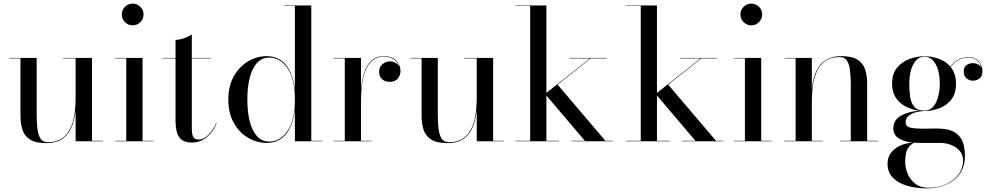

<svg xmlns="http://www.w3.org/2000/svg" viewBox="-20 -780 5471 1060"><path d="M488 -2.5H548V0H397.5V-171Q393 -127.5 378.2 -86Q363.5 -44.5 329.5 -17.2Q295.5 10 234.5 10Q176 10 145.5 -9.8Q115 -29.5 104 -63.5Q93 -97.5 93 -141V-457.5H32V-460H182.5V-152Q182.5 -110 186 -74.2Q189.5 -38.5 202.5 -16.8Q215.5 5 243.5 5Q296.5 5 327.5 -19.8Q358.5 -44.5 373.5 -82.5Q388.5 -120.5 393 -162Q397.5 -203.5 397.5 -237V-457.5H327.5V-460H488Z M652.5 -700Q652.5 -725 670 -742.5Q687.5 -760 712.5 -760Q737 -760 754.8 -742.5Q772.5 -725 772.5 -700Q772.5 -675.5 754.8 -657.8Q737 -640 712.5 -640Q687.5 -640 670 -657.8Q652.5 -675.5 652.5 -700ZM616.5 -2.5H677V-457.5H616.5V-460H767V-2.5H827V0H616.5Z M1176.5 -101.5Q1158.5 -53.5 1122.2 -23.2Q1086 7 1040 7Q999 7 979.8 -11Q960.5 -29 954.8 -56.2Q949 -83.5 949 -111V-457.5H876V-460H949V-560Q971.5 -560 997.8 -569.5Q1024 -579 1039 -590V-460H1146V-457.5H1039V-72.5Q1039 -35 1047.8 -22.2Q1056.5 -9.5 1077 -9.5Q1105.5 -9.5 1132.2 -37.5Q1159 -65.5 1174 -101.5Z M1759 -2.5V0H1608V-178Q1599 -88.5 1559 -39.8Q1519 9 1452.5 9Q1398 9 1349.5 -19.5Q1301 -48 1270.8 -101.5Q1240.5 -155 1240.5 -230Q1240.5 -305 1270.8 -358.8Q1301 -412.5 1349.5 -441.2Q1398 -470 1452.5 -470Q1519 -470 1559 -420.8Q1599 -371.5 1608 -282V-747.5H1548V-750H1698.5V-2.5ZM1608 -230Q1608 -345 1567 -403.5Q1526 -462 1467.5 -462Q1425.5 -462 1398.5 -432Q1371.5 -402 1358.5 -349.5Q1345.5 -297 1345.5 -230Q1345.5 -163 1358.5 -110.8Q1371.5 -58.5 1398.5 -28.5Q1425.5 1.5 1467.5 1.5Q1526 1.5 1567 -56.8Q1608 -115 1608 -230Z M1822.5 -2.5H1883.5V-457.5H1822.5V-460H1973V-285Q1977 -335 1990.2 -377.2Q2003.5 -419.5 2030 -444.8Q2056.5 -470 2100.5 -470Q2142.5 -470 2166.8 -445.8Q2191 -421.5 2191 -389Q2191 -363.5 2175.8 -345.8Q2160.5 -328 2133 -328Q2104.5 -328 2088.8 -343.5Q2073 -359 2073 -381.5Q2073 -411 2092 -426Q2111 -441 2132.5 -441Q2150.5 -441 2164.2 -432.8Q2178 -424.5 2185 -411Q2177.5 -435 2155.5 -451.2Q2133.5 -467.5 2100.5 -467.5Q2061.5 -467.5 2036.5 -446.5Q2011.5 -425.5 1997.5 -390.2Q1983.5 -355 1978.2 -311.5Q1973 -268 1973 -222.5V-2.5H2033V0H1822.5Z M2702.5 -2.5H2762.5V0H2612V-171Q2607.5 -127.5 2592.8 -86Q2578 -44.5 2544 -17.2Q2510 10 2449 10Q2390.5 10 2360 -9.8Q2329.5 -29.5 2318.5 -63.5Q2307.5 -97.5 2307.5 -141V-457.5H2246.5V-460H2397V-152Q2397 -110 2400.5 -74.2Q2404 -38.5 2417 -16.8Q2430 5 2458 5Q2511 5 2542 -19.8Q2573 -44.5 2588 -82.5Q2603 -120.5 2607.5 -162Q2612 -203.5 2612 -237V-457.5H2542V-460H2702.5Z M2826 -2.5H2907V-747.5H2826V-750H2996.5V-267L3237.5 -457.5H3125V-460H3328.5V-457.5H3241L3058.5 -312.5L3322.5 -2.5H3363V0H3135.5V-2.5H3209L2996.5 -252.5V-2.5H3066.5V0H2826Z M3436.5 -2.5H3517.5V-747.5H3436.5V-750H3607V-267L3848 -457.5H3735.5V-460H3939V-457.5H3851.5L3669 -312.5L3933 -2.5H3973.5V0H3746V-2.5H3819.5L3607 -252.5V-2.5H3677V0H3436.5Z M4068 -700Q4068 -725 4085.5 -742.5Q4103 -760 4128 -760Q4152.5 -760 4170.2 -742.5Q4188 -725 4188 -700Q4188 -675.5 4170.2 -657.8Q4152.5 -640 4128 -640Q4103 -640 4085.5 -657.8Q4068 -675.5 4068 -700ZM4032 -2.5H4092.5V-457.5H4032V-460H4182.5V-2.5H4242.5V0H4032Z M4311.5 -2.5H4372.5V-457.5H4311.5V-460H4462V-284Q4464.5 -317 4473.2 -350Q4482 -383 4499.8 -410Q4517.5 -437 4548 -453.5Q4578.5 -470 4625 -470Q4683.5 -470 4714.2 -450.5Q4745 -431 4756.2 -396.8Q4767.5 -362.5 4767.5 -319V-2.5H4827.5V0H4617V-2.5H4677V-308Q4677 -350 4673.5 -385.8Q4670 -421.5 4657.2 -443.2Q4644.5 -465 4616.5 -465Q4563 -465 4532 -440.2Q4501 -415.5 4486 -377.5Q4471 -339.5 4466.5 -298Q4462 -256.5 4462 -223V-2.5H4522V0H4311.5Z M4912 -71.5Q4912 -117.5 4953.5 -141Q4995 -164.5 5056 -168.5Q5019 -173 4984.5 -189.8Q4950 -206.5 4927.5 -238Q4905 -269.5 4905 -318.5Q4905 -373.5 4933 -406.8Q4961 -440 5002.2 -454.8Q5043.5 -469.5 5084 -469.5Q5123 -469.5 5162 -456Q5201 -442.5 5227 -412Q5248.5 -442 5276.5 -453.5Q5304.5 -465 5325.5 -465Q5362.5 -465 5383.2 -441.5Q5404 -418 5404 -389.5Q5404 -357.5 5386.8 -346Q5369.5 -334.5 5351 -334.5Q5332 -334.5 5316.2 -347.5Q5300.5 -360.5 5300.5 -385Q5300.5 -410 5316.8 -420.8Q5333 -431.5 5351 -431.5Q5365.5 -431.5 5379.5 -424.8Q5393.5 -418 5399.5 -405.5Q5394.5 -427.5 5376 -445Q5357.5 -462.5 5326 -462.5Q5303.5 -462.5 5276.5 -451Q5249.5 -439.5 5228.5 -410Q5242 -393 5250 -370.2Q5258 -347.5 5258 -318.5Q5258 -263 5231.5 -229.8Q5205 -196.5 5164.8 -181.8Q5124.5 -167 5084 -167Q5081.5 -167 5079 -167Q5057.5 -166 5034.8 -159.8Q5012 -153.5 4996 -140.2Q4980 -127 4980 -106Q4980 -80 5008.2 -74.8Q5036.5 -69.5 5077 -69.5Q5103.5 -69.5 5117.5 -70Q5131.5 -70.5 5152.5 -70.5Q5181 -70.5 5208.2 -65.5Q5235.5 -60.5 5258 -45Q5280.5 -29.5 5293.8 0.8Q5307 31 5307 82Q5307 141.5 5277.8 181Q5248.5 220.5 5200.5 240.2Q5152.5 260 5096.5 260Q5039 260 4989.8 246Q4940.5 232 4910.2 202Q4880 172 4880 125Q4880 92 4894.8 69.8Q4909.5 47.5 4931.8 34Q4954 20.5 4977.5 14.2Q5001 8 5019 7Q4969.5 2 4940.8 -17Q4912 -36 4912 -71.5ZM5000 -318.5Q5000 -281.5 5004.5 -247.2Q5009 -213 5026.8 -191.2Q5044.5 -169.5 5084 -169.5Q5113.5 -169.5 5132.2 -191.2Q5151 -213 5159.8 -247.2Q5168.5 -281.5 5168.5 -318.5Q5168.5 -355.5 5159.8 -389.5Q5151 -423.5 5132.2 -445.2Q5113.5 -467 5084 -467Q5054.5 -467 5036 -445.2Q5017.5 -423.5 5008.8 -389.5Q5000 -355.5 5000 -318.5ZM4977.5 114.5Q4977.5 146 4991 179Q5004.5 212 5033 234.2Q5061.5 256.5 5107 256.5Q5160 256.5 5203 237Q5246 217.5 5271.5 183.8Q5297 150 5297 106.5Q5297 74.5 5278.8 53Q5260.5 31.5 5231.2 20.2Q5202 9 5169.5 9H5060.5Q5042 9 5025.5 7.5Q4992.5 28.5 4985 54Q4977.5 79.5 4977.5 114.5Z"/></svg>

Font: Bodoni* 72pt
Style: Regular
Weight: 400
Version: Version 2.3